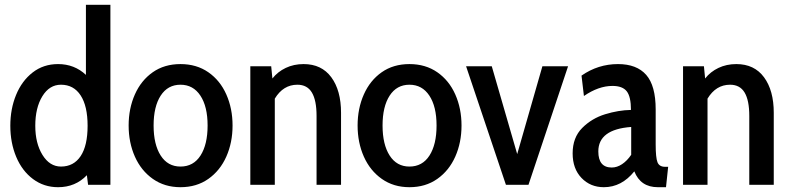

<svg xmlns="http://www.w3.org/2000/svg" viewBox="-20 -770 3289 800"><path d="M440 -750V0H347L342 -40Q294 10 222 10Q163 10 117.5 -24Q72 -58 47.5 -116.5Q23 -175 23 -246Q23 -316 47 -374.5Q71 -433 116 -468Q161 -503 222 -503Q290 -503 338 -458V-750ZM345 -246Q345 -328 316 -372.5Q287 -417 234 -417Q186 -417 156.5 -369Q127 -321 127 -246Q127 -173 157 -124.5Q187 -76 234 -76Q287 -76 316 -119.5Q345 -163 345 -246Z M516 -247Q516 -318 542 -376.5Q568 -435 616.5 -469Q665 -503 732 -503Q799 -503 848 -469Q897 -435 923 -376.5Q949 -318 949 -247Q949 -176 923 -117.5Q897 -59 848 -24.5Q799 10 732 10Q666 10 617 -24.5Q568 -59 542 -117.5Q516 -176 516 -247ZM845 -247Q845 -326 815 -371.5Q785 -417 732 -417Q679 -417 649.5 -371.5Q620 -326 620 -247Q620 -168 649.5 -122Q679 -76 732 -76Q786 -76 815.5 -122Q845 -168 845 -247Z M1401 -300V0H1299V-287Q1299 -352 1279.5 -384.5Q1260 -417 1219 -417Q1160 -417 1125 -359V0H1023V-494H1110L1115 -443Q1137 -471 1170.5 -487Q1204 -503 1245 -503Q1320 -503 1360.5 -448Q1401 -393 1401 -300Z M1470 -247Q1470 -318 1496 -376.5Q1522 -435 1570.5 -469Q1619 -503 1686 -503Q1753 -503 1802 -469Q1851 -435 1877 -376.5Q1903 -318 1903 -247Q1903 -176 1877 -117.5Q1851 -59 1802 -24.5Q1753 10 1686 10Q1620 10 1571 -24.5Q1522 -59 1496 -117.5Q1470 -176 1470 -247ZM1799 -247Q1799 -326 1769 -371.5Q1739 -417 1686 -417Q1633 -417 1603.5 -371.5Q1574 -326 1574 -247Q1574 -168 1603.5 -122Q1633 -76 1686 -76Q1740 -76 1769.5 -122Q1799 -168 1799 -247Z M1922 -494H2029L2135 -128L2240 -494H2347L2182 0H2088Z M2366 -131Q2366 -197 2406 -237Q2446 -277 2501.5 -294Q2557 -311 2609 -312Q2609 -367 2591.5 -389.5Q2574 -412 2532 -412Q2474 -412 2413 -370L2403 -455Q2472 -503 2555 -503Q2633 -503 2672.5 -458Q2712 -413 2712 -314V-168Q2712 -113 2719.5 -94Q2727 -75 2751 -75H2764L2755 10H2721Q2649 10 2623 -56Q2570 10 2496 10Q2440 10 2403 -28.5Q2366 -67 2366 -131ZM2610 -125V-241Q2473 -231 2473 -139Q2473 -72 2529 -72Q2551 -72 2572 -86Q2593 -100 2610 -125Z M3204 -300V0H3102V-287Q3102 -352 3082.5 -384.5Q3063 -417 3022 -417Q2963 -417 2928 -359V0H2826V-494H2913L2918 -443Q2940 -471 2973.5 -487Q3007 -503 3048 -503Q3123 -503 3163.5 -448Q3204 -393 3204 -300Z"/></svg>

Font: Cabin Condensed Medium
Style: Regular
Weight: 500
Width: 3
Version: Version 2.001